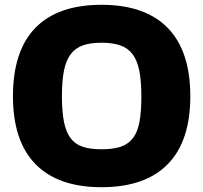

<svg xmlns="http://www.w3.org/2000/svg" viewBox="-20 -770 847 800"><path d="M403 10Q222 10 128 -86Q34 -182 34 -369Q34 -558 127.5 -654Q221 -750 403 -750Q585 -750 679 -653.5Q773 -557 773 -369Q773 -182 679 -86Q585 10 403 10ZM403 -148Q451 -148 482.5 -158.5Q514 -169 533.5 -194Q553 -219 561 -261.5Q569 -304 569 -369Q569 -432 560.5 -475Q552 -518 532.5 -544Q513 -570 481 -581Q449 -592 403 -592Q357 -592 325.5 -581Q294 -570 274.5 -544Q255 -518 246.5 -475.5Q238 -433 238 -369Q238 -305 246.5 -262.5Q255 -220 274 -194.5Q293 -169 324.5 -158.5Q356 -148 403 -148Z"/></svg>

Font: Encode Sans Normal
Style: ExtraBold
Weight: 800
Designer: Pablo Impallari, Andres Torresi
Foundry: Pablo Impallari, Andres Torresi
Version: Version 1.000; ttfautohint (v1.00) -l 8 -r 50 -G 200 -x 14 -